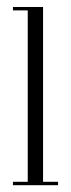

<svg xmlns="http://www.w3.org/2000/svg" viewBox="-20 -544 208 564"><path d="M18 0V-10H61.5V-513.5H18V-523.5H106.5V-10H150.5V0Z"/></svg>

Font: Imbue 100pt ExtraLight
Style: Regular
Weight: 200
Designer: Tyler Finck
Foundry: Etcetera Type Company
Version: Version 1.102; ttfautohint (v1.8.3)